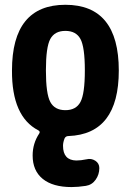

<svg xmlns="http://www.w3.org/2000/svg" viewBox="-20 -550 540 790"><path d="M187 -130.4Q205.1 -96.7 249 -96.7Q293 -96.7 311 -130.4Q329.1 -164.1 329.1 -260.3Q329.1 -356.4 311 -389.6Q293 -422.9 249 -422.9Q205.1 -422.9 187 -389.6Q168.9 -356.4 168.9 -260.3Q168.9 -164.1 187 -130.4ZM468.8 -259.8Q468.8 2 261.7 9.8Q251 9.8 246.1 18.6Q239.3 35.2 239.3 49.8Q239.3 109.4 293.9 110.4Q312.5 110.4 335.9 105.5Q355.5 100.6 372.1 111.3Q388.7 122.1 388.7 141.6Q388.7 168 373.5 189.5Q358.4 210.9 333 214.8Q300.8 219.7 274.4 219.7Q197.3 219.7 155.8 186Q114.3 152.3 114.3 89.8Q114.3 40 141.6 -1Q146.5 -8.8 137.7 -13.7Q28.3 -70.3 29.3 -259.8Q29.3 -530.3 249 -530.3Q468.8 -530.3 468.8 -259.8Z"/></svg>

Font: Rounded-X Mgen+ 1m bold
Style: Bold
Weight: 700
Designer: [Source Han Sans]
Ryoko NISHIZUKA  (kana & ideographs); Paul D. Hunt (Latin, Greek & Cyrillic); Wenlong ZHANG  (bopomofo
Version: Version 1.059.20150602